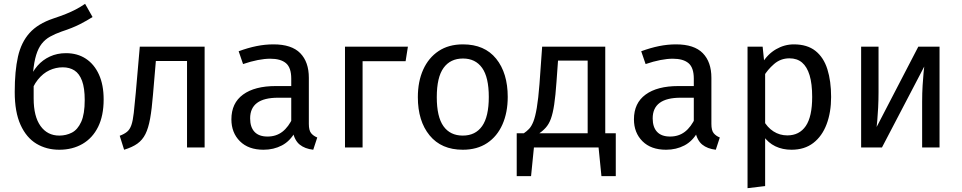

<svg xmlns="http://www.w3.org/2000/svg" viewBox="-20 -771 5028 1004"><path d="M425 -751 464 -682Q436 -664 398 -644.5Q360 -625 302 -606Q268 -594 242 -579.5Q216 -565 198 -542Q180 -519 169 -483Q158 -447 153 -393H156V-256Q156 -162 192 -112Q228 -62 290 -62Q326 -62 356 -77.5Q386 -93 404.5 -133.5Q423 -174 423 -248Q423 -311 409 -348.5Q395 -386 369.5 -402.5Q344 -419 308 -419Q272 -419 238.5 -403.5Q205 -388 178 -354.5Q151 -321 135 -268L134 -355Q149 -396 176 -427Q203 -458 241 -475.5Q279 -493 325 -493Q385 -493 429 -464Q473 -435 497.5 -381Q522 -327 522 -251Q522 -166 493 -107.5Q464 -49 411.5 -18.5Q359 12 290 12Q223 12 170.5 -19.5Q118 -51 87.5 -118Q57 -185 57 -290Q57 -400 74 -475Q91 -550 134.5 -598.5Q178 -647 258 -674Q297 -687 324.5 -698Q352 -709 376 -721.5Q400 -734 425 -751Z M778 -452 711 -527H1050V0H958V-452ZM711 -527 795 -452 780 -276Q774 -201 765 -151Q756 -101 740.5 -70Q725 -39 698.5 -20Q672 -1 629 12L606 -61Q630 -70 644.5 -82Q659 -94 667 -117Q675 -140 679.5 -180.5Q684 -221 690 -286Z M1410 -539Q1505 -539 1550 -493Q1595 -447 1595 -364V-123Q1595 -89 1607 -74.5Q1619 -60 1639 -52L1618 12Q1574 7 1547 -15Q1520 -37 1510 -86L1503 -123V-360Q1503 -417 1475.5 -440.5Q1448 -464 1393 -464Q1364 -464 1328 -457Q1292 -450 1251 -436L1228 -503Q1277 -521 1321.5 -530Q1366 -539 1410 -539ZM1422 -321H1518V-260H1434Q1361 -260 1324.5 -233Q1288 -206 1288 -152Q1288 -106 1311 -81.5Q1334 -57 1379 -57Q1424 -57 1456.5 -82Q1489 -107 1512 -157L1524 -82Q1497 -33 1454 -10.5Q1411 12 1358 12Q1279 12 1234.5 -32.5Q1190 -77 1190 -147Q1190 -232 1251 -276.5Q1312 -321 1422 -321Z M1876 -451V0H1784V-527H2113L2101 -451Z M2401 -539Q2514 -539 2574.5 -464Q2635 -389 2635 -264Q2635 -183 2607.5 -120.5Q2580 -58 2527.5 -23Q2475 12 2400 12Q2288 12 2226.5 -63Q2165 -138 2165 -263Q2165 -345 2193 -407Q2221 -469 2273.5 -504Q2326 -539 2401 -539ZM2401 -465Q2335 -465 2299.5 -416Q2264 -367 2264 -263Q2264 -160 2299 -111Q2334 -62 2400 -62Q2466 -62 2501 -111.5Q2536 -161 2536 -264Q2536 -367 2501 -416Q2466 -465 2401 -465Z M2791 -67 2719 -74Q2734 -84 2746.5 -97Q2759 -110 2769 -135Q2779 -160 2787 -207Q2795 -254 2801 -331L2815 -527H3145V0H2719V-74H3053V-454H2898L2890 -343Q2885 -271 2878 -224.5Q2871 -178 2860.5 -149.5Q2850 -121 2833 -102.5Q2816 -84 2791 -67ZM3074 -74H3200V150H3125L3110 0H3074ZM2808 -74V0H2772L2757 150H2682V-74Z M3515 -539Q3610 -539 3655 -493Q3700 -447 3700 -364V-123Q3700 -89 3712 -74.5Q3724 -60 3744 -52L3723 12Q3679 7 3652 -15Q3625 -37 3615 -86L3608 -123V-360Q3608 -417 3580.5 -440.5Q3553 -464 3498 -464Q3469 -464 3433 -457Q3397 -450 3356 -436L3333 -503Q3382 -521 3426.5 -530Q3471 -539 3515 -539ZM3527 -321H3623V-260H3539Q3466 -260 3429.5 -233Q3393 -206 3393 -152Q3393 -106 3416 -81.5Q3439 -57 3484 -57Q3529 -57 3561.5 -82Q3594 -107 3617 -157L3629 -82Q3602 -33 3559 -10.5Q3516 12 3463 12Q3384 12 3339.5 -32.5Q3295 -77 3295 -147Q3295 -232 3356 -276.5Q3417 -321 3527 -321Z M4131 -539Q4201 -539 4244 -505Q4287 -471 4306.5 -409Q4326 -347 4326 -264Q4326 -184 4302.5 -121.5Q4279 -59 4233 -23.5Q4187 12 4119 12Q4072 12 4034.5 -6Q3997 -24 3971 -61L3972 -142Q3992 -105 4024.5 -84Q4057 -63 4097 -63Q4160 -63 4193.5 -112Q4227 -161 4227 -264Q4227 -333 4213.5 -377.5Q4200 -422 4174 -444Q4148 -466 4108 -466Q4062 -466 4027.5 -436Q3993 -406 3973 -371L3965 -440Q3994 -488 4038 -513.5Q4082 -539 4131 -539ZM3889 -527H3968L3977 -439L3981 -400V202L3889 213Z M4782 -527H4893V0H4802V-238Q4802 -285 4804.5 -324.5Q4807 -364 4809.5 -390.5Q4812 -417 4813 -423L4592 0H4483V-527H4574V-289Q4574 -248 4572 -208.5Q4570 -169 4567.5 -141.5Q4565 -114 4564 -107Z"/></svg>

Font: Fira Sans Variable
Style: Regular
Weight: 400
Designer: Carrois Corporate & Edenspiekermann AG
Foundry: Carrois Corporate GbR & Edenspiekermann AG
Version: Version 4.202